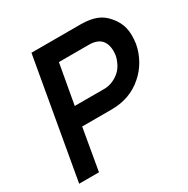

<svg xmlns="http://www.w3.org/2000/svg" viewBox="-169 -899 1026 1049"><g transform="rotate(-30 344.5 -375.0)"><path d="M685.5 -506.5Q676 -455 650.5 -410.2Q625 -365.5 587.5 -333.5Q507.5 -262.5 390.5 -262.5H205L159.5 0H34.5L166.5 -750H477Q507 -750 531.2 -746Q555.5 -742 575.2 -734.2Q595 -726.5 611 -714.5Q627 -702.5 640.5 -686.5Q657 -667.5 667.8 -647.8Q678.5 -628 683.8 -606.2Q689 -584.5 689.2 -559.8Q689.5 -535 685.5 -506.5ZM557.5 -506.5Q561.5 -531 558.2 -555Q555 -579 542.5 -597Q518.5 -631 459.5 -631H271L226 -380H414.5Q440 -380 467 -391.5Q494 -403 515.5 -424Q531 -439.5 542 -461.5Q553 -483.5 557.5 -506.5Z"/></g></svg>

Font: Russisch Sans
Style: Bold Italic
Weight: 700
Italic angle: -10°
Designer: Michael Sharanda (font) & Cristiano Sobral (main changes)
Foundry: Michael Sharanda
Version: Version 2.00;September 8, 2020;FontCreator 13.0.0.2681 64-bi